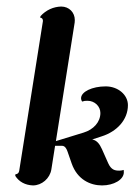

<svg xmlns="http://www.w3.org/2000/svg" viewBox="-20 -562 418 587"><path d="M27.3 -29.3 26.6 -24.4C38.3 -5.9 57.4 3.9 80.6 4.9C107.9 4.9 132.6 -16.6 137 -43.9L148.4 -116.2H169.9C178.7 -116.2 183.6 -106.9 186.3 -99.1L199.2 -62C216.6 -12.7 256.3 4.9 292 4.9C327.4 4.9 358.6 -12.5 358.6 -35.4C358.6 -37.6 358.6 -40 358.2 -42.5C353.8 -41 349.1 -40.3 344.7 -40.3C331.5 -40.3 320.1 -42.5 310.8 -63L291.7 -106C284.2 -122.6 275.9 -132.8 262 -135.7L290.5 -145C337.4 -159.7 371.1 -195.8 371.1 -240.5C371.1 -272.2 340.8 -297.9 303.2 -297.9C261.7 -297.9 227.8 -281.5 227.8 -261.5C227.8 -257.8 229 -254.6 231 -251.5C238.5 -253.7 240 -253.9 247.6 -253.9C269.3 -253.9 286.9 -237.1 286.9 -216.6C286.9 -188.5 265.6 -165.8 235.8 -156.7L150.9 -130.6L208.3 -493.2C208.7 -495.8 208.7 -498.3 208.7 -500.7C208.7 -523.9 191.4 -542 167 -542C143.3 -541.3 121.1 -531.5 103.8 -512.7L103 -507.8C108.4 -507.8 111.3 -503.9 111.3 -498L38.6 -39.1C37.6 -33.2 33.2 -29.3 27.3 -29.3Z"/></svg>

Font: RisaltypS01
Style: Medium
Weight: 500
Italic angle: -9°
Designer: gluk
Foundry: gluk
Version: Version 0.24